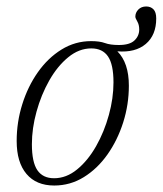

<svg xmlns="http://www.w3.org/2000/svg" viewBox="-20 -563 502 593"><path d="M378 -298.5Q378 -240 360.5 -185Q343 -130 312 -86Q281 -42 239 -16Q197 10 147.5 10Q92 10 61.8 -25.8Q31.5 -61.5 31.5 -127.5Q31.5 -186 48.8 -241Q66 -296 97 -340Q128 -384 170 -410Q212 -436 261.5 -436Q288 -436 304.2 -430Q320.5 -424 347 -424Q380.5 -424 395.2 -438Q410 -452 410 -472Q410 -486.5 404 -496.8Q398 -507 398 -511.5Q398 -524 407.2 -533.5Q416.5 -543 431.5 -543Q445.5 -543 454 -534.2Q462.5 -525.5 462.5 -506Q462.5 -454.5 430.2 -427.2Q398 -400 342.5 -404.5Q378 -369 378 -298.5ZM147 -12.5Q185 -12.5 218.2 -39.8Q251.5 -67 276.8 -111.5Q302 -156 316.2 -207.8Q330.5 -259.5 330.5 -308.5Q330.5 -364 313.5 -388.8Q296.5 -413.5 262 -413.5Q224 -413.5 190.8 -386.2Q157.5 -359 132.2 -314.5Q107 -270 92.8 -218.2Q78.5 -166.5 78.5 -117.5Q78.5 -62 95.5 -37.2Q112.5 -12.5 147 -12.5Z"/></svg>

Font: Newsreader 16pt Light
Style: Italic
Weight: 300
Italic angle: -17°
Designer: Hugues Gentile
Foundry: Production Type
Version: Version 1.003; ttfautohint (v1.8.3)